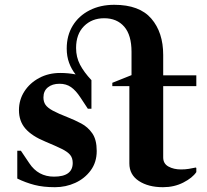

<svg xmlns="http://www.w3.org/2000/svg" viewBox="-20 -770 864 800"><path d="M209 10Q160 10 123.5 0.5Q87 -9 52 -26V-142H67L102 -90Q139 -34 205 -34Q283 -34 283 -91Q283 -112 272 -125Q261 -138 236.5 -150Q212 -162 169 -180Q113 -203 86 -234Q59 -265 59 -311Q59 -354 81.5 -389Q104 -424 143 -445Q182 -466 231 -466Q264 -466 295 -460Q278 -481 268 -508Q258 -535 258 -568Q258 -622 283 -663Q308 -704 353 -727Q398 -750 456 -750Q561 -750 610.5 -692.5Q660 -635 660 -541V-456H798V-411H660V-114Q660 -88 682 -76Q704 -64 734 -64Q752 -64 767 -66.5Q782 -69 796 -72L798 -70V-53Q782 -29 744 -9.5Q706 10 659 10Q598 10 558.5 -16Q519 -42 519 -89V-411H448V-425L528 -457V-554Q528 -624 497.5 -659Q467 -694 414 -694Q363 -694 330 -661Q297 -628 297 -570Q297 -532 313.5 -500.5Q330 -469 361 -436V-317H346L315 -364Q296 -393 276 -407Q256 -421 228 -421Q198 -421 179.5 -406Q161 -391 161 -364Q161 -346 169.5 -333.5Q178 -321 200 -309Q222 -297 263 -281Q291 -270 318.5 -255.5Q346 -241 364.5 -214.5Q383 -188 383 -141Q383 -94 358 -60Q333 -26 293.5 -8Q254 10 209 10Z"/></svg>

Font: Spectral SC
Style: Bold
Weight: 700
Designer: Jean-Baptiste Levee
Foundry: Production Type
Version: Version 2.001